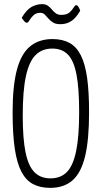

<svg xmlns="http://www.w3.org/2000/svg" viewBox="-20 -899 492 929"><path d="M223 10Q175 10 140.5 -8Q106 -26 84 -67.5Q62 -109 51.5 -179.5Q41 -250 41 -355Q41 -484 62 -562Q83 -640 126 -675Q169 -710 234 -710Q282 -710 316 -691.5Q350 -673 371 -631.5Q392 -590 401.5 -522.5Q411 -455 411 -356Q411 -222 391.5 -142Q372 -62 330.5 -26Q289 10 223 10ZM224 -36Q274 -36 304 -67Q334 -98 348.5 -168.5Q363 -239 363 -357Q363 -472 350 -539Q337 -606 308.5 -635Q280 -664 233 -664Q184 -664 152.5 -633Q121 -602 105.5 -531Q90 -460 90 -340Q90 -229 103.5 -162.5Q117 -96 146.5 -66Q176 -36 224 -36ZM271 -782Q249 -782 236 -790.5Q223 -799 214 -809.5Q205 -820 196.5 -828.5Q188 -837 175 -837Q155 -837 142.5 -825.5Q130 -814 123 -801.5Q116 -789 110 -789Q104 -789 98 -795.5Q92 -802 88.5 -807.5Q85 -813 85 -813Q109 -853 133.5 -866Q158 -879 184 -879Q201 -879 212 -871Q223 -863 231 -853Q239 -843 249.5 -835Q260 -827 276 -827Q303 -827 316 -838.5Q329 -850 336 -862Q343 -874 348 -874Q354 -874 358.5 -867.5Q363 -861 365.5 -854Q368 -847 368 -847Q364 -840 356.5 -829Q349 -818 337.5 -807Q326 -796 309.5 -789Q293 -782 271 -782Z"/></svg>

Font: Yanone Kaffeesatz ExtraLight Light
Style: Regular
Weight: 300
Version: Version 2.003